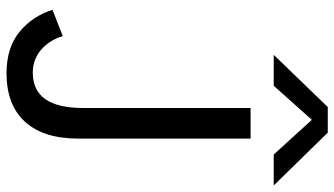

<svg xmlns="http://www.w3.org/2000/svg" viewBox="-242 -784 1044 600"><g transform="rotate(90 280.0 -484.0)"><path d="M10.7 -126 92.8 -158.2Q105.5 -116.2 135.7 -90.3Q166 -64.5 207 -64.5Q317.4 -64.5 317.4 -220.7V-745.1H413.1V-207Q413.1 -97.7 360.4 -40Q307.6 17.6 209 17.6Q128.9 17.6 79.6 -22.9Q30.3 -63.5 10.7 -126ZM151.4 -817.4 314.5 -986.3H394.5L559.6 -817.4H462.9L354.5 -936.5L248 -817.4Z"/></g></svg>

Font: Gothic A1 Medium
Style: Regular
Weight: 500
Designer: HanYang I&C Co.,Ltd.
Foundry: HanYang I&C Co.,Ltd.
Version: Version 2.50